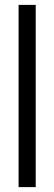

<svg xmlns="http://www.w3.org/2000/svg" viewBox="-20 -665 222 785"><path d="M56 100V-645H126V100Z"/></svg>

Font: Assistant
Style: Bold
Weight: 700
Designer: Hebrew By Ben Nathan, Latin by Paul Hunt
Version: Version 3.000